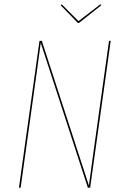

<svg xmlns="http://www.w3.org/2000/svg" viewBox="-20 -870 578 890"><path d="M445.3 -850.1 449.7 -845.7 346.2 -763.7H340.8L261.2 -845.7L266.1 -850.1L343.8 -772ZM493.2 -680.7 397.9 0H387.2L168.9 -671.4Q162.6 -623 151.4 -543L75.7 0H67.9L163.1 -680.7H173.8L392.1 -9.8Q401.9 -83.5 412.1 -156.7L485.4 -680.7Z"/></svg>

Font: Fira Sans Compressed Eight
Style: Italic
Weight: 100
Width: 3
Italic angle: -8°
Designer: Carrois Corporate & Edenspiekermann AG
Foundry: Carrois Corporate GbR & Edenspiekermann AG
Version: Version 4.203;PS 004.203;hotconv 1.0.88;makeotf.lib2.5.64775